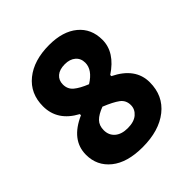

<svg xmlns="http://www.w3.org/2000/svg" viewBox="-169 -713 840 840"><g transform="rotate(-45 251.0 -293.0)"><path d="M264 -596Q348 -596 396.5 -556Q445 -516 445 -447Q445 -370 360 -314V-307Q460 -258 460 -169Q460 -86 399.5 -38Q339 10 237 10Q142 10 90 -32Q38 -74 38 -142Q38 -233 145 -280V-287Q55 -335 55 -425Q55 -504 112 -550Q169 -596 264 -596ZM253 -488Q220 -488 202 -472.5Q184 -457 184 -431Q184 -402 205 -384.5Q226 -367 266 -351Q321 -385 321 -429Q321 -456 302.5 -472Q284 -488 253 -488ZM238 -240Q203 -227 186 -209.5Q169 -192 169 -163Q169 -132 190.5 -113.5Q212 -95 250 -95Q289 -95 310 -113Q331 -131 331 -157Q331 -187 308 -204Q285 -221 238 -240Z"/></g></svg>

Font: Alegreya Sans SC ExtraBold
Style: Regular
Weight: 800
Designer: Juan Pablo del Peral
Foundry: Huerta Tipografica
Version: Version 2.007